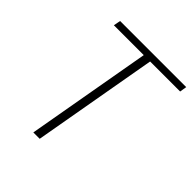

<svg xmlns="http://www.w3.org/2000/svg" viewBox="-191 -829 959 959"><g transform="rotate(45 288.0 -350.0)"><path d="M196 0 313 -663H102L109 -700H576L570 -663H358L241 0Z"/></g></svg>

Font: DM Sans ExtraLight
Style: Italic
Weight: 250
Italic angle: -10°
Designer: Colophon Foundry, Jonny Pinhorn
Foundry: Colophon Foundry
Version: Version 4.004;gftools[0.9.30]